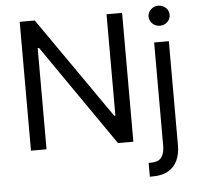

<svg xmlns="http://www.w3.org/2000/svg" viewBox="-61 -813 1114 1080"><g transform="rotate(-5 495.5 -273.0)"><path d="M666 -727.5V0H579.1L183.6 -571.3H175.8V0H87.9V-727.5H172.9L571.3 -155.3H578.1V-727.5ZM831.1 -545.9H914.1V40Q914.6 90.3 897.2 127.2Q879.9 164.1 845.2 184.1Q810.5 204.1 757.8 204.1H741.2V126H756.8Q795.4 126 813 103.8Q830.6 81.5 831.1 40ZM872.1 -636.7Q847.7 -636.7 830.1 -653.3Q812.5 -669.9 812.5 -693.4Q812.5 -716.8 830.1 -733.4Q847.7 -750 872.1 -750Q896.5 -750 914.1 -733.4Q931.6 -716.8 931.6 -693.4Q931.6 -669.9 914.1 -653.3Q896.5 -636.7 872.1 -636.7Z"/></g></svg>

Font: GitLab Sans
Style: Regular
Weight: 400
Designer: Rasmus Andersson
Foundry: Modifications by GitLab B.V., manufactured by rsms
Version: Version 4.000;git-c8fb6b7